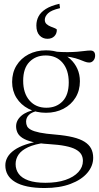

<svg xmlns="http://www.w3.org/2000/svg" viewBox="-20 -710 510 990"><path d="M210 259.5Q159.5 259.5 121.2 251.5Q83 243.5 57.8 228.2Q32.5 213 20 191.5Q7.5 170 7.5 142.5Q7.5 120 19 100Q30.5 80 54 63.5Q77.5 47 113.2 35Q149 23 198 16L227.5 11.5L217 25.5Q159 33 124.5 49.2Q90 65.5 75.2 87.8Q60.5 110 60.5 136Q60.5 165 76.8 186.8Q93 208.5 127 220.5Q161 232.5 214.5 232.5Q274 232.5 317.2 217.8Q360.5 203 384 177.2Q407.5 151.5 407.5 119.5Q407.5 100.5 399 86Q390.5 71.5 370.5 60.5Q350.5 49.5 316.5 42.8Q282.5 36 232 33Q180.5 30 147.5 21.8Q114.5 13.5 96 1.5Q77.5 -10.5 70.2 -26Q63 -41.5 63 -58.5Q63 -89.5 90 -113Q117 -136.5 170 -146.5L179 -139.5Q145 -133 129.8 -118.2Q114.5 -103.5 114.5 -83Q114.5 -70 119.5 -59.5Q124.5 -49 139.8 -40.8Q155 -32.5 185.2 -26.2Q215.5 -20 266.5 -16Q319 -11.5 356 -2.5Q393 6.5 416 21Q439 35.5 449.8 56Q460.5 76.5 460.5 103.5Q460.5 146 430.2 181.5Q400 217 343.8 238.2Q287.5 259.5 210 259.5ZM217 -128.5Q166.5 -128.5 127 -149Q87.5 -169.5 65 -205.5Q42.5 -241.5 42.5 -287.5Q42.5 -335.5 65 -372.2Q87.5 -409 127.2 -429.8Q167 -450.5 217.5 -450.5Q255.5 -450.5 287.2 -438.8Q319 -427 342.5 -405.5Q366 -384 379 -355Q392 -326 392 -291Q392 -243.5 369.5 -206.8Q347 -170 307.2 -149.2Q267.5 -128.5 217 -128.5ZM219 -154.5Q270.5 -154.5 302.5 -187.5Q334.5 -220.5 334.5 -285Q334.5 -349 302.5 -386.5Q270.5 -424 215.5 -424Q164.5 -424 132 -391Q99.5 -358 99.5 -293.5Q99.5 -229.5 132 -192Q164.5 -154.5 219 -154.5ZM282 -421.5 261.5 -444Q299 -441 327.8 -441.2Q356.5 -441.5 378 -443.2Q399.5 -445 416.2 -447.2Q433 -449.5 446.5 -449.5Q458 -449.5 464.2 -443Q470.5 -436.5 470.5 -423.5Q470.5 -408.5 461.8 -398Q453 -387.5 440 -387.5Q429 -387.5 417 -392.2Q405 -397 388 -403.5Q371 -410 345.2 -415.2Q319.5 -420.5 282 -421.5ZM273 -556Q273 -536 260 -523Q247 -510 224.5 -510Q200 -510 183.8 -527.5Q167.5 -545 167.5 -578.5Q167.5 -604 178.8 -625.5Q190 -647 216.2 -663.8Q242.5 -680.5 286.5 -690.5L289.5 -668Q244 -657.5 227.5 -641.2Q211 -625 211 -608Q211 -594 220.2 -585.8Q229.5 -577.5 241.8 -572.8Q254 -568 263.5 -564.2Q273 -560.5 273 -556Z"/></svg>

Font: Newsreader 16pt Light
Style: Regular
Weight: 300
Designer: Hugues Gentile
Foundry: Production Type
Version: Version 1.003